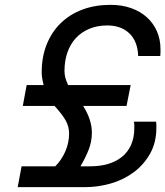

<svg xmlns="http://www.w3.org/2000/svg" viewBox="-20 -772 682 792"><path d="M69 -86H208Q234 -112 249.5 -147.5Q265 -183 265 -221Q265 -250 251 -275Q237 -300 205 -335H74L90 -421H160Q156 -437 154 -449.5Q152 -462 152 -474Q152 -537 172.5 -588.5Q193 -640 230.5 -676.5Q268 -713 320 -732.5Q372 -752 436 -752Q483 -752 521 -738.5Q559 -725 586 -700.5Q613 -676 627.5 -642.5Q642 -609 642 -569Q642 -562 642 -554Q642 -546 641 -541H550Q548 -601 514 -634Q480 -667 422 -667Q381 -667 348 -653Q315 -639 292.5 -614.5Q270 -590 258 -555.5Q246 -521 246 -479Q246 -465 249.5 -451.5Q253 -438 261 -421H519L502 -335H323Q359 -278 359 -225Q359 -187 345 -152.5Q331 -118 312 -86H353Q392 -86 425 -95.5Q458 -105 482.5 -124.5Q507 -144 520.5 -174Q534 -204 534 -244Q534 -251 534 -257Q534 -263 532 -270H624Q625 -262 625 -256Q625 -250 625 -245Q625 -184 599 -138Q573 -92 531 -61Q489 -30 436.5 -15Q384 0 330 0H53Z"/></svg>

Font: Involve Medium Oblique
Style: Italic
Weight: 500
Italic angle: -10.5°
Designer: Stefan Peev
Foundry: Context Ltd.
Version: Version 1.001